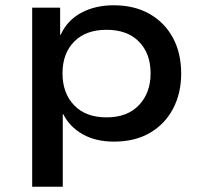

<svg xmlns="http://www.w3.org/2000/svg" viewBox="-20 -528 777 728"><path d="M102 180V-499H208V-396H210Q235 -451 288 -479.5Q341 -508 411 -508Q490 -508 547.5 -475Q605 -442 636 -384Q667 -326 667 -249Q667 -175 636.5 -116.5Q606 -58 549 -24.5Q492 9 412 9Q343 9 293.5 -19Q244 -47 220 -95H218V180ZM384 -83Q463 -83 507 -129.5Q551 -176 551 -250Q551 -325 507 -370Q463 -415 384 -415Q305 -415 261 -370Q217 -325 217 -250Q217 -175 261 -129Q305 -83 384 -83Z"/></svg>

Font: Nunito Sans 7pt SemiExpanded SemiBold
Style: Regular
Weight: 600
Width: 6
Designer: Vernon Adams
Foundry: Vernon Adams
Version: Version 3.101;gftools[0.9.27]